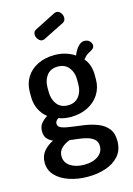

<svg xmlns="http://www.w3.org/2000/svg" viewBox="-137 -778 740 1072"><g transform="rotate(-15 232.5 -242.0)"><path d="M234 225Q176 225 127 208.5Q78 192 49 161Q20 130 20 87Q20 47 43 20.5Q66 -6 97 -20Q77 -29 64 -44Q51 -59 51 -86Q51 -114 65 -131Q79 -148 101 -162Q73 -184 57.5 -216.5Q42 -249 42 -288V-316Q42 -364 65 -401Q88 -438 130.5 -459Q173 -480 228 -480Q262 -480 291.5 -471Q321 -462 344 -446Q360 -483 376.5 -498Q393 -513 408 -513Q429 -513 440 -501Q451 -489 451 -477Q451 -469 446.5 -462.5Q442 -456 434 -452Q424 -447 410.5 -438.5Q397 -430 384 -412Q401 -393 409 -368Q417 -343 417 -316V-288Q417 -241 393 -203Q369 -165 326 -143.5Q283 -122 228 -122Q189 -122 159 -134Q151 -129 145.5 -122.5Q140 -116 140 -106Q140 -88 162 -80Q184 -72 218.5 -68Q253 -64 292 -58Q331 -52 365.5 -38.5Q400 -25 422 1.5Q444 28 444 74Q444 126 415 159.5Q386 193 338.5 209Q291 225 234 225ZM232 155Q281 155 311.5 133.5Q342 112 342 77Q342 52 327 38Q312 24 288 17Q264 10 237.5 7Q211 4 187 1Q159 11 139.5 29.5Q120 48 120 76Q120 113 151.5 134Q183 155 232 155ZM230 -189Q270 -189 292.5 -217Q315 -245 315 -288V-316Q315 -357 292.5 -385Q270 -413 229 -413Q188 -413 166 -385Q144 -357 144 -316V-289Q144 -247 166 -218Q188 -189 230 -189ZM186 -577Q172 -577 161.5 -590.5Q151 -604 151 -618Q151 -636 166 -644L290 -707Q297 -709 301 -709Q316 -709 325.5 -695.5Q335 -682 335 -668Q335 -649 320 -641L198 -580Q195 -579 192 -578Q189 -577 186 -577Z"/></g></svg>

Font: Dosis ExtraLight SemiBold
Style: Regular
Weight: 600
Version: Version 3.001; ttfautohint (v1.8.2)